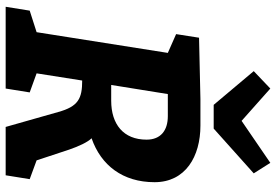

<svg xmlns="http://www.w3.org/2000/svg" viewBox="-172 -826 998 695"><g transform="rotate(90 327.5 -479.0)"><path d="M246 -112 272 -277C337 -277 366 -263 386 -190L440 0H615L629 -87L561 -112L522 -230C510 -265 495 -297 481 -311C579 -345 640 -424 640 -539C640 -651 547 -705 435 -705H339L117 -700L104 -617L172 -587L97 -112L19 -87L5 0H301L315 -87ZM321 -587H401C453 -587 486 -561 486 -510C486 -426 430 -382 345 -382H288ZM418 -854 301 -958 238 -898 360 -753H446L608 -898L570 -958Z"/></g></svg>

Font: Bitter
Style: Bold Italic
Weight: 700
Designer: Sol Matas
Foundry: Sol Matas
Version: Version 1.002